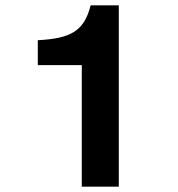

<svg xmlns="http://www.w3.org/2000/svg" viewBox="-20 -696 665 716"><path d="M121 -546V-453H285V0H423V-676H318C293.3 -577.3 240.8 -552.8 121 -546Z"/></svg>

Font: Fog Sans
Style: Bold
Weight: 700
Foundry: Intel Corporation
Version: Version 1.00